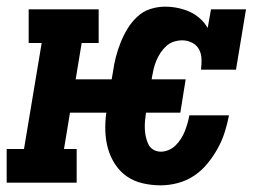

<svg xmlns="http://www.w3.org/2000/svg" viewBox="-37 -548 807 576"><path d="M445 8Q418 8 391.5 2Q365 -4 344 -18.5Q323 -33 308.5 -55Q294 -77 287 -102Q280 -127 279 -154.5Q278 -182 282 -210H173L155 -101H193V0H-17V-101H35L88 -419H49V-520H259V-419H208L190 -310H298L302 -333Q305 -355 310.5 -376.5Q316 -398 324.5 -419.5Q333 -441 345 -461Q357 -481 374.5 -497.5Q392 -514 414 -521Q436 -528 458 -528Q478 -528 497 -524Q516 -520 532.5 -512.5Q549 -505 563 -492.5Q577 -480 586 -464L596 -520H701L671 -339H566Q568 -355 567.5 -371Q567 -387 560 -400Q553 -413 539 -420Q525 -427 510 -427Q497 -427 484.5 -423Q472 -419 462 -410Q452 -401 444.5 -389.5Q437 -378 432 -366Q427 -354 424 -341.5Q421 -329 419 -317L418 -310H520L504 -210H401Q399 -197 398 -185Q397 -173 397.5 -161Q398 -149 400.5 -137.5Q403 -126 408 -115.5Q413 -105 423 -99Q433 -93 446 -93Q457 -93 469 -98Q481 -103 490 -112Q499 -121 506 -132Q513 -143 517.5 -154.5Q522 -166 525.5 -178Q529 -190 531 -202H650Q645 -176 637 -151Q629 -126 616 -102.5Q603 -79 585.5 -57.5Q568 -36 545.5 -21Q523 -6 497 1Q471 8 445 8Z"/></svg>

Font: Iosevka Etoile Oblique
Style: Bold
Weight: 700
Italic angle: -9°
Designer: Belleve Invis
Foundry: Belleve Invis
Version: Version 15.5.2; ttfautohint (v1.8.4)